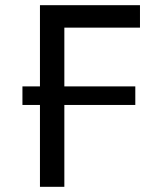

<svg xmlns="http://www.w3.org/2000/svg" viewBox="-20 -720 600 740"><path d="M134 0V-700H519.5V-613.5H228V0ZM66.5 -315.5V-387H501.5V-315.5Z"/></svg>

Font: Geologica Cursive Light
Style: Regular
Weight: 300
Designer: Sindre Bremnes, Frode Helland
Foundry: Monokrom Skriftforlag AS
Version: Version 1.010;gftools[0.9.28]